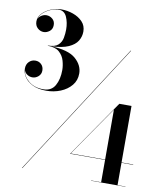

<svg xmlns="http://www.w3.org/2000/svg" viewBox="-97 -890 924 1071"><g transform="rotate(10 365.0 -354.0)"><path d="M323.5 -474Q323.5 -435 300 -406.8Q276.5 -378.5 238.8 -363.2Q201 -348 158.5 -348Q112.5 -348 81.5 -363Q50.5 -378 35.2 -401.2Q20 -424.5 20 -449.5Q20 -473.5 34.8 -488.2Q49.5 -503 71 -503Q90.5 -503 104.2 -489.8Q118 -476.5 118 -454.5Q118 -434.5 103 -421.2Q88 -408 69 -408Q53.5 -408 40 -417Q26.5 -426 22.5 -439Q27 -404 59.2 -378.5Q91.5 -353 140.5 -353Q186.5 -353 206.8 -388.8Q227 -424.5 227 -477Q227 -501.5 219.2 -529.2Q211.5 -557 189.2 -576.8Q167 -596.5 124 -596.5V-598Q164 -598 182 -614.8Q200 -631.5 204.5 -656Q209 -680.5 209 -703.5Q209 -742.5 195.2 -774Q181.5 -805.5 149.5 -805.5Q130 -805.5 106.8 -796.5Q83.5 -787.5 65 -771.2Q46.5 -755 41 -733.5Q46.5 -747 60 -755Q73.5 -763 87.5 -763Q106.5 -763 121.5 -750.2Q136.5 -737.5 136.5 -716Q136.5 -692.5 120.5 -680.2Q104.5 -668 87.5 -668Q68 -668 52.8 -682Q37.5 -696 37.5 -720Q37.5 -745 56.5 -765.2Q75.5 -785.5 104.8 -797.5Q134 -809.5 164.5 -809.5Q198 -809.5 230.5 -798Q263 -786.5 284.2 -764.2Q305.5 -742 305.5 -708.5Q305.5 -680 290.5 -655.5Q275.5 -631 240 -615.2Q204.5 -599.5 143 -597Q240.5 -593.5 282 -557.5Q323.5 -521.5 323.5 -474ZM584 -650H586.5L102.5 100H100ZM687 101.5V103H492V101.5H549V-25H351L573 -347H642V-27H708V-25H642V101.5ZM354 -27H549V-309.5Z"/></g></svg>

Font: Bodoni* 72pt
Style: Bold
Weight: 700
Version: Version 2.3